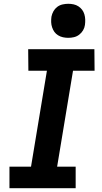

<svg xmlns="http://www.w3.org/2000/svg" viewBox="-20 -995 540 1015"><path d="M30 0V-114H144L228 -621H130L129 -735H479L480 -621H366L282 -114H380V0ZM341 -795Q327 -795 313 -798Q299 -801 287 -808.5Q275 -816 267.5 -826.5Q260 -837 255.5 -850.5Q251 -864 250.5 -878Q250 -892 252 -907Q255 -922 262.5 -935.5Q270 -949 282.5 -958.5Q295 -968 310.5 -971.5Q326 -975 341 -975Q355 -975 369 -972Q383 -969 394.5 -961.5Q406 -954 414 -943.5Q422 -933 426 -919.5Q430 -906 430.5 -892Q431 -878 429 -863Q427 -848 419 -834.5Q411 -821 398.5 -811.5Q386 -802 371 -798.5Q356 -795 341 -795Z"/></svg>

Font: Iosevka Heavy
Style: Italic
Weight: 900
Italic angle: -9°
Monospace: yes
Designer: Belleve Invis
Foundry: Belleve Invis
Version: Version 32.5.0; ttfautohint (v1.8.4)